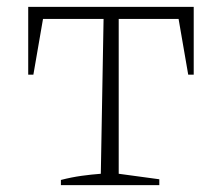

<svg xmlns="http://www.w3.org/2000/svg" viewBox="-20 -538 644 558"><path d="M543 -518V-321H527L499 -483H325V-33L443 -17V0H157V-15Q188 -23 217 -27Q246 -31 273 -33L281 -483H105L77 -321H62V-518Z"/></svg>

Font: Piazzolla SC ExtraLight
Style: Regular
Weight: 200
Designer: Juan Pablo del Peral
Foundry: Huerta Tipografica
Version: Version 1.330